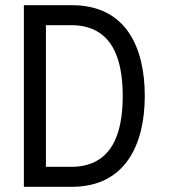

<svg xmlns="http://www.w3.org/2000/svg" viewBox="-20 -720 650 740"><path d="M72 -700V0H257C463 0 538 -163 538 -350C538 -537 466 -700 257 -700ZM157 -77V-623H254C415 -623 453 -489 453 -350C453 -211 415 -77 254 -77Z"/></svg>

Font: Necto Mono
Style: Regular
Weight: 400
Designer: Marco Condello
Foundry: Collletttivo
Version: Version 1.300;Glyphs 3.2 (3217)